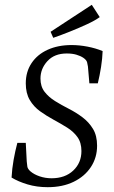

<svg xmlns="http://www.w3.org/2000/svg" viewBox="-20 -766 475 797"><path d="M178 11Q133 11 94.5 -0.5Q56 -12 28 -29Q30 -66 36.5 -102.5Q43 -139 52 -173H87L91 -96Q92 -84 93.5 -74.5Q95 -65 106 -55Q121 -42 144.5 -34Q168 -26 194 -26Q250 -26 284 -58Q318 -90 318 -139Q318 -174 301.5 -197Q285 -220 258.5 -236.5Q232 -253 202.5 -269Q173 -285 146.5 -304Q120 -323 103.5 -351Q87 -379 87 -420Q87 -468 111 -504Q135 -540 178 -559.5Q221 -579 277 -579Q309 -579 343 -572.5Q377 -566 406 -554Q405 -523 399.5 -488Q394 -453 386 -420H351L345 -490Q344 -498 341.5 -507.5Q339 -517 326 -526Q314 -534 297 -539Q280 -544 257 -544Q206 -544 177 -512.5Q148 -481 148 -440Q148 -407 165 -385Q182 -363 208.5 -346.5Q235 -330 265.5 -314.5Q296 -299 322.5 -279Q349 -259 366 -231Q383 -203 383 -161Q383 -112 357.5 -73Q332 -34 286 -11.5Q240 11 178 11ZM201 -609 190 -634 361 -746 394 -695Q375 -681 341.5 -665.5Q308 -650 270.5 -635Q233 -620 201 -609Z"/></svg>

Font: Yrsa Light
Style: Italic
Weight: 300
Italic angle: -7.10001°
Designer: Anna Giedrys (Yrsa+Rasa design), David Brezina (Yrsa art-direction, Rasa art-direction, design)
Foundry: Rosetta Type Foundry
Version: Version 2.004